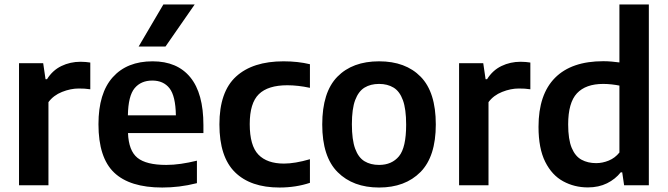

<svg xmlns="http://www.w3.org/2000/svg" viewBox="-20 -828 2984 858"><path d="M65 0V-545.5H173L183.5 -474H190Q215 -514 254.5 -533Q294 -552 340 -552Q352 -552 363 -551Q374 -550 383.5 -548.5V-429Q371.5 -431 358.2 -431.8Q345 -432.5 332 -432.5Q295.5 -432.5 257.2 -417.2Q219 -402 196.5 -371.5V0Z M705 10Q560 10 490 -56.8Q420 -123.5 420 -273Q420 -411.5 483.8 -482.8Q547.5 -554 662 -554Q772 -554 830.5 -482.5Q889 -411 889 -269V-233.5H552Q555 -154.5 594.2 -122.8Q633.5 -91 723 -91Q754.5 -91 789 -96Q823.5 -101 860 -110V-9.5Q818 1 780.2 5.5Q742.5 10 705 10ZM660.5 -468Q610 -468 581.5 -433.8Q553 -399.5 551.5 -312.5H766Q764.5 -399 737.5 -433.5Q710.5 -468 660.5 -468ZM599.5 -620 710 -808H850L719.5 -620Z M1229 10Q1099.5 10 1030 -58.5Q960.5 -127 960.5 -272Q960.5 -418 1035 -486Q1109.5 -554 1247 -554Q1311.5 -554 1365 -541V-435.5Q1311.5 -447 1264 -447Q1177.5 -447 1136.8 -407.2Q1096 -367.5 1096 -273.5Q1096 -177 1134.8 -137Q1173.5 -97 1249 -97Q1298 -97 1365 -116.5V-11Q1302 10 1229 10Z M1674 10Q1557.5 10 1488.8 -58.8Q1420 -127.5 1420 -271.5Q1420 -416 1487.5 -485Q1555 -554 1674 -554Q1792.5 -554 1860 -485Q1927.5 -416 1927.5 -272Q1927.5 -128.5 1859 -59.2Q1790.5 10 1674 10ZM1674 -91Q1731 -91 1763 -129.8Q1795 -168.5 1795 -271Q1795 -340.5 1780.5 -380.2Q1766 -420 1738.8 -436.5Q1711.5 -453 1674 -453Q1636 -453 1609 -436.5Q1582 -420 1567.2 -380.8Q1552.5 -341.5 1552.5 -273Q1552.5 -203.5 1567 -163.8Q1581.5 -124 1608.8 -107.5Q1636 -91 1674 -91Z M2031.5 0V-545.5H2139.5L2150 -474H2156.5Q2181.5 -514 2221 -533Q2260.5 -552 2306.5 -552Q2318.5 -552 2329.5 -551Q2340.5 -550 2350 -548.5V-429Q2338 -431 2324.8 -431.8Q2311.5 -432.5 2298.5 -432.5Q2262 -432.5 2223.8 -417.2Q2185.5 -402 2163 -371.5V0Z M2607 9.5Q2547 9.5 2496.8 -17.8Q2446.5 -45 2416.5 -104.8Q2386.5 -164.5 2386.5 -261.5Q2386.5 -406 2460.2 -480.2Q2534 -554.5 2676 -554.5Q2695 -554.5 2713.5 -552.8Q2732 -551 2748 -549V-808H2879.5V0H2769L2760.5 -58H2754Q2730 -27.5 2692.8 -9Q2655.5 9.5 2607 9.5ZM2644 -99Q2672.5 -99 2700.5 -110.5Q2728.5 -122 2748 -146.5V-445.5Q2733.5 -448.5 2713.8 -450.8Q2694 -453 2675.5 -453Q2597.5 -453 2558.2 -411Q2519 -369 2519 -272Q2519 -205 2534.8 -167.2Q2550.5 -129.5 2578.8 -114.2Q2607 -99 2644 -99Z"/></svg>

Font: Encode Sans SmBold
Style: Regular
Weight: 600
Designer: Multiple Designers
Foundry: Impallari Type
Version: Version 3.002; ttfautohint (v1.8.3) -l 8 -r 50 -G 200 -x 14 